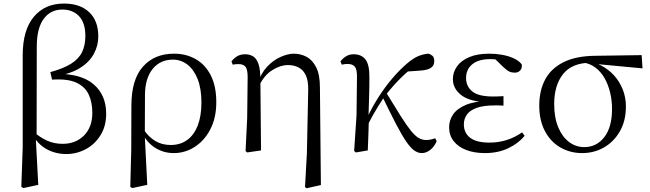

<svg xmlns="http://www.w3.org/2000/svg" viewBox="-20 -825 3565 1053"><path d="M96.9 199.6 104.5 -14.5V-521.3Q104.5 -660.1 165.4 -732.8Q226.3 -805.5 330.8 -805.5Q418.8 -805.5 469 -758.3Q519.1 -711.2 519.1 -624.6Q519.1 -575.4 495 -530.2Q470.9 -484.9 418.8 -452.2Q366.7 -419.5 283.1 -407.3V-420.3Q423.9 -422.3 493.1 -363Q562.3 -303.7 562.3 -201.5Q562.3 -132.8 531.1 -83.1Q500 -33.3 450 -6.7Q400 19.8 343.7 19.8Q284.4 19.8 235.6 -7.1Q186.8 -34.1 154.5 -91.6H152.3L161.8 -104.8Q199.2 -70.9 238.4 -53.6Q277.6 -36.2 323.5 -36.2Q395.5 -36.2 440.9 -82.1Q486.3 -128 486.3 -206.3Q486.3 -263.9 466.4 -306.7Q446.6 -349.4 398.7 -371.7Q350.8 -393.9 265.6 -388.2L255.9 -429.4Q328 -449.1 370.2 -475.7Q412.3 -502.3 430.2 -539.5Q448.1 -576.7 448.1 -627.5Q448.1 -700.1 413.4 -736.4Q378.8 -772.6 321.9 -772.6Q257.3 -772.6 219.7 -721.7Q182.1 -670.8 181.7 -571L180.8 -80.1L176 -71.5L189.9 188.8L108.5 206.4Z M694.6 199.6 699.8 -5.5 700.6 -245.2Q700.6 -388.7 763.9 -459.6Q827.3 -530.6 934 -530.6Q1000.7 -530.6 1053.2 -500.8Q1105.7 -471 1135.9 -411.9Q1166.2 -352.7 1166.2 -264.3Q1166.2 -178.8 1133.7 -116.2Q1101.2 -53.6 1048.1 -19.5Q995 14.6 933.2 14.6Q876.7 14.6 830.5 -14.7Q784.4 -44.1 758.4 -97.7H755L768.8 -113.1Q795.3 -73.6 831.9 -51.7Q868.6 -29.8 915.7 -29.8Q968.4 -29.8 1006.1 -56.9Q1043.8 -83.9 1064.3 -136.1Q1084.7 -188.2 1084.7 -263.1Q1084.7 -339.4 1063.8 -391.7Q1042.8 -443.9 1007.5 -471Q972.2 -498 928.3 -498Q858.8 -498 817.4 -447.1Q776.1 -396.2 775.1 -306.4L774.3 -94.1L773.8 -84.8L787.7 188.8L705.2 206.4Z M1326.8 3.5 1335.6 -177.6 1338.2 -402.8Q1338.2 -443.1 1326.8 -458.2Q1315.4 -473.4 1288.3 -473.4Q1280.5 -473.4 1272.8 -472.9Q1265.1 -472.4 1256.3 -470.4L1249.5 -487.8Q1260 -503.4 1278.9 -515.4Q1297.8 -527.4 1324.2 -527.4Q1350.1 -527.4 1368.8 -515.5Q1387.4 -503.6 1397.6 -474.1Q1407.8 -444.6 1408 -389.8V-385.8L1411.6 0L1335.6 11.1ZM1652.8 201.4 1663.1 15.9 1670.3 -330.8Q1671.5 -380.7 1657.8 -410.8Q1644 -440.8 1618.7 -454.5Q1593.3 -468.2 1559.2 -468.2Q1517.8 -468.2 1473.4 -440.4Q1429.1 -412.7 1402.1 -356.3L1391.9 -366.7H1394.1Q1410.4 -422.5 1444.8 -459Q1479.1 -495.5 1519.3 -513Q1559.4 -530.6 1591.3 -530.6Q1628.7 -530.6 1661.1 -513.5Q1693.5 -496.4 1714.1 -455.9Q1734.6 -415.3 1734.6 -345.2L1739.9 189.8L1661.8 207.4Z M1932 11.1 1922.2 3.1 1935.3 -191.8 1937.8 -402.2Q1938.6 -443.1 1926.6 -458.6Q1914.6 -474.2 1886.2 -474.2Q1877.6 -474.2 1870 -473.3Q1862.3 -472.4 1854.5 -470.4L1847.1 -488Q1858.4 -503.6 1876.7 -515.5Q1895 -527.4 1919.6 -527.4Q1962.5 -527.4 1984.7 -498.4Q2006.9 -469.3 2005.9 -397.8Q2005.9 -346.1 2004.1 -289.8Q2002.3 -233.4 2000.8 -177.6L2003 -174.4Q2001.8 -130 2000.4 -86.7Q1999.1 -43.4 1997.1 0ZM1990.7 -128.6 1976.1 -155.3H1983.2L1990.1 -171Q2018 -232.9 2054.3 -289.9Q2090.5 -346.8 2131.6 -395.1Q2172.8 -443.4 2214.1 -478.1Q2248.9 -507.7 2276.9 -518.4Q2304.8 -529 2329.7 -530.6Q2342.6 -527.2 2352.2 -518.5Q2361.7 -509.8 2361.7 -489.9Q2361.7 -464.7 2342.8 -452.6Q2323.9 -440.5 2286.1 -437.9L2196.1 -431.6L2268.1 -474.7Q2223.4 -441.2 2180.4 -399.5Q2137.4 -357.7 2092.8 -300.4L2087.2 -293.4Q2069.3 -266.1 2054.9 -243.4Q2040.6 -220.8 2025.8 -194.4Q2011 -168.1 1990.7 -128.6ZM2293.4 14.6Q2271.6 14.6 2250.9 -0.4Q2230.3 -15.4 2206.6 -50.5Q2182.8 -85.6 2151.6 -145.5Q2120.4 -205.4 2076.8 -295.8L2098 -317.2Q2145.7 -238.7 2177.9 -188Q2210 -137.3 2233.2 -108.6Q2256.4 -79.9 2275.8 -68.5Q2295.2 -57.1 2317.3 -57.1Q2332 -57.1 2344.9 -60.3Q2357.9 -63.4 2366.5 -67L2374.9 -50.7Q2361.1 -19.1 2338.9 -2.2Q2316.7 14.6 2293.4 14.6Z M2639.3 14.6Q2581 14.6 2536.7 -2.5Q2492.3 -19.6 2467.7 -51.5Q2443.1 -83.4 2443.1 -126.7Q2443.1 -165.3 2464.9 -197.3Q2486.7 -229.3 2534.5 -249.5Q2582.3 -269.8 2659.7 -271.6V-263.4Q2556.9 -266.8 2510.3 -302.9Q2463.7 -339 2463.7 -390.7Q2463.7 -428.3 2485.7 -460Q2507.6 -491.8 2552.1 -511.2Q2596.6 -530.6 2663.8 -530.6Q2699.9 -530.6 2734.4 -524.4Q2769 -518.1 2797.3 -505.3Q2825.6 -492.4 2841.6 -471.9Q2844.2 -450.8 2832.8 -438.7Q2821.5 -426.5 2803.6 -426.5Q2786.7 -426.5 2773.7 -432.4Q2760.7 -438.4 2740.9 -456.8L2683.6 -512.6L2739.7 -511.5L2749 -491.9Q2723.4 -496.3 2705.7 -498.5Q2688.1 -500.7 2668.7 -500.7Q2604 -500.7 2570 -472.4Q2536.1 -444.1 2536.1 -397.6Q2536.1 -351.6 2570 -323.6Q2603.8 -295.7 2685.2 -295.7Q2697.3 -295.7 2710.2 -296.2Q2723.1 -296.7 2741.3 -297.7V-245.7Q2721.9 -246.9 2712.4 -246.9Q2703 -246.9 2694.6 -246.9Q2629.1 -246.9 2592.1 -232.6Q2555.1 -218.4 2539.6 -195.2Q2524 -172 2524 -143.3Q2524 -95.8 2558.7 -69.3Q2593.4 -42.9 2663.6 -42.9Q2714.3 -42.9 2759.3 -57.2Q2804.3 -71.5 2842.9 -98.8L2857.3 -80.5Q2823.8 -38.9 2767.8 -12.1Q2711.9 14.6 2639.3 14.6Z M3173 14.6Q3106.2 14.6 3052.5 -16.8Q2998.8 -48.2 2968.1 -106.9Q2937.5 -165.5 2937.5 -245.6Q2937.5 -328.5 2970 -389.2Q3002.6 -450 3070.2 -483.8Q3137.9 -517.6 3241.8 -519L3499.1 -522.7L3503.8 -450L3237.1 -475.1L3220.2 -481Q3117.5 -480.5 3068.4 -419.1Q3019.4 -357.7 3019.4 -254.5Q3019.4 -179.9 3041.6 -126.9Q3063.9 -73.9 3101.2 -46.1Q3138.6 -18.2 3184.4 -18.2Q3251.4 -18.2 3294 -72.6Q3336.6 -127 3336.6 -227.7Q3336.6 -274.5 3326 -318.2Q3315.4 -361.8 3295.1 -397.3Q3274.7 -432.7 3244 -455.4Q3213.4 -478.1 3172.6 -483L3186 -492Q3233.9 -487.6 3275.2 -466.6Q3316.5 -445.6 3347.2 -411.9Q3377.9 -378.2 3395.3 -334.6Q3412.7 -291.1 3412.7 -240.9Q3412.7 -162.3 3379.7 -104.9Q3346.8 -47.5 3292.5 -16.4Q3238.2 14.6 3173 14.6Z"/></svg>

Font: Source Han Serif JP VF
Style: Regular
Weight: 250
Designer: Ryoko NISHIZUKA 西塚涼子 (kana & ideographs); Frank Grießhammer (Latin, Greek & Cyrillic); Wenlong ZHANG 张文龙 (bopomofo); San
Foundry: Adobe
Version: Version 2.001;hotconv 1.1.0;makeotfexe 2.6.0